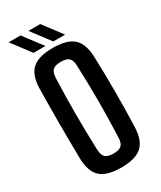

<svg xmlns="http://www.w3.org/2000/svg" viewBox="-240 -1048 953 1137"><g transform="rotate(-30 237.0 -480.0)"><path d="M236 8.5Q137.5 8.5 94 -31.2Q50.5 -71 48.5 -163.5Q47.5 -229.5 47 -287.8Q46.5 -346 46.5 -401.5Q46.5 -457 47 -514.8Q47.5 -572.5 48.5 -637Q50.5 -729 94 -768.8Q137.5 -808.5 236 -808.5Q333.5 -808.5 377 -768.8Q420.5 -729 423 -637Q425.5 -572 426.2 -514.2Q427 -456.5 427 -400.8Q427 -345 426.2 -287Q425.5 -229 423 -163.5Q420.5 -71 377 -31.2Q333.5 8.5 236 8.5ZM236 -86.5Q275.5 -86.5 291.8 -102.5Q308 -118.5 308.5 -158Q311 -224 312.2 -283.5Q313.5 -343 313.5 -400.2Q313.5 -457.5 312.2 -517Q311 -576.5 308.5 -642.5Q308 -681.5 291.8 -697.5Q275.5 -713.5 236 -713.5Q197 -713.5 180.5 -697.5Q164 -681.5 163 -642.5Q160.5 -577.5 159.5 -518.2Q158.5 -459 158.5 -401.8Q158.5 -344.5 159.5 -284.8Q160.5 -225 163 -158Q164 -118.5 180.5 -102.5Q197 -86.5 236 -86.5ZM258.5 -840 162 -968H243L339.5 -840ZM123.5 -840 27 -968H108L205 -840Z"/></g></svg>

Font: Big Shoulders Text Thin
Style: Bold
Weight: 700
Version: Version 2.002